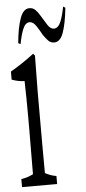

<svg xmlns="http://www.w3.org/2000/svg" viewBox="-55 -756 373 836"><g transform="rotate(-5 131.5 -337.5)"><path d="M6.8 14.2Q32.7 10.7 59.1 -2.4V-5.9Q59.1 -6.8 59.1 -18.6Q59.1 -64 59.6 -112.5Q60.1 -161.1 60.1 -198.2Q60.1 -221.7 60.1 -254.9Q60.1 -334.5 58.1 -409.7Q30.3 -410.2 2.4 -420.9Q2.4 -433.6 2.4 -456.1Q54.2 -485.8 106 -525.4Q109.4 -517.1 112.8 -518.1Q111.8 -432.6 110.8 -356.9Q110.8 -229.5 110.8 -112.3Q110.8 -60.1 111.3 -6.3V-2.9Q135.7 10.3 160.2 14.2Q160.2 36.6 160.2 49.3H6.8Q6.8 36.6 6.8 14.2ZM205.6 -626Q224.6 -626 236.3 -654.8Q246.1 -679.2 253.4 -718.3L262.7 -712.4Q255.9 -645 241.7 -604.5Q228 -565.9 201.7 -565.9Q186 -565.9 175.8 -576.4Q165.5 -586.9 154.3 -603.5Q143.6 -623.5 131.3 -642.1Q118.2 -663.1 101.6 -663.1Q83 -663.1 71.8 -634.8Q62 -610.8 54.7 -571.3L44.9 -576.7Q50.8 -644.5 65.9 -685.5Q80.1 -724.1 106.4 -724.1Q122.1 -724.1 132.8 -713.1Q143.6 -702.1 152.8 -686Q165.5 -666 176.8 -647Q189.5 -626 205.6 -626Z"/></g></svg>

Font: Scarab Serif
Style: Condensed-Light
Weight: 300
Designer: John Roberts
Foundry: Scarab
Version: 1.0